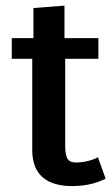

<svg xmlns="http://www.w3.org/2000/svg" viewBox="-20 -632 386 665"><path d="M20.8 -428.3H91.7V-111.7C91.7 -21.7 148.3 12.5 230 12.5C281.7 12.5 320.8 0 345.8 -13.3L319.2 -87.5C307.5 -80 275.8 -69.2 244.2 -69.2C216.7 -69.2 205.8 -80.8 205.8 -128.3V-428.3H320.8V-500H203.3V-612.5L95.8 -604.2V-500H20.8Z"/></svg>

Font: Boon SemiBold
Style: Regular
Weight: 600
Designer: Sungsit Sawaiwan
Foundry: FontUni
Version: Version 2.0